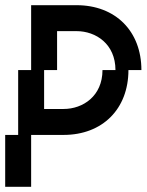

<svg xmlns="http://www.w3.org/2000/svg" viewBox="-20 -520 565 740"><path d="M475 -250H525C525 -400 425 -500 275 -500H100V-250H50V0H0V200H100V0H150H225C375 0 475 -100 475 -250ZM150 -100V-250H200V-400H275C350 -400 425 -350 425 -250H375C375 -150 300 -100 225 -100Z"/></svg>

Font: LS-VG5000 Shifted
Style: Regular
Weight: 400
Designer: Justin Bihan, 2021
Foundry: Justin Bihan, 2021
Version: Version 1.000;Glyphs 3.1.2 (3151)